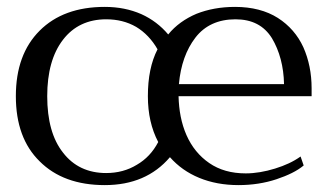

<svg xmlns="http://www.w3.org/2000/svg" viewBox="-20 -527 955 557"><path d="M95 -59C141 -13 204 10 284 10C364 10 427 -17 473 -71C496 -45 524 -25 558 -11C592 3 630 10 672 10C712 10 749 4 782 -7C815 -18 842 -31 861 -47C861 -47 852 -73 852 -73C831 -58 807 -47 778 -38C749 -29 720 -24 693 -24C651 -24 616 -34 587 -54C558 -74 536 -101 521 -135C506 -169 499 -207 498 -248C498 -248 884 -248 884 -248C884 -248 884 -271 884 -271C884 -314 876 -354 860 -390C844 -425 819 -454 786 -475C753 -496 711 -507 662 -507C620 -507 583 -500 550 -487C517 -473 489 -453 468 -427C447 -452 421 -472 390 -486C358 -500 323 -507 284 -507C204 -507 141 -484 95 -438C49 -392 26 -329 26 -248C26 -167 49 -104 95 -59ZM377 -49C351 -33 321 -25 288 -25C235 -25 193 -45 163 -84C132 -123 117 -178 117 -248C117 -317 132 -372 163 -412C193 -451 235 -471 288 -471C320 -471 349 -464 375 -449C400 -434 421 -412 437 -384C418 -347 409 -302 409 -248C409 -197 419 -153 439 -115C424 -86 403 -64 377 -49ZM804 -283C804 -283 499 -283 499 -283C504 -338 520 -383 547 -418C574 -453 613 -471 663 -471C711 -471 746 -453 769 -416C791 -379 803 -334 804 -283Z"/></svg>

Font: BUSH 25 TRIRONG
Style: Regular
Weight: 400
Designer: Katatrad Team
Foundry: CadsonDemak